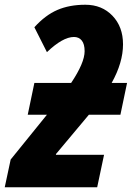

<svg xmlns="http://www.w3.org/2000/svg" viewBox="-58 -790 556 810"><path d="M-13 -117 140 -306H59L87 -440H242Q299 -525 299 -574Q299 -604 287 -619Q275 -634 254 -634Q207 -634 140 -570L87 -675Q133 -726 184 -748Q235 -770 302 -770Q372 -770 416.5 -723.5Q461 -677 461 -603Q461 -526 413 -440H478L450 -306H317L178 -140V-137H381L352 0H-38Z"/></svg>

Font: Noto Sans UI CondBlack
Style: Italic
Weight: 900
Width: 3
Italic angle: -12°
Designer: Monotype Design Team
Foundry: Monotype Imaging Inc.
Version: Version 1.001